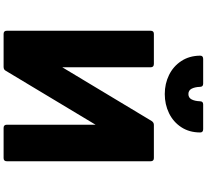

<svg xmlns="http://www.w3.org/2000/svg" viewBox="-60 -1018 1121 1040"><g transform="rotate(90 500.0 -498.5)"><path d="M656 24V-456L364 30Q358 42 343 42H164Q147 42 147 24V-754Q147 -772 164 -772H327Q345 -772 345 -754V-276L636 -760Q644 -772 657 -772H837Q854 -772 854 -754V24Q854 42 837 42H673Q656 42 656 24ZM490 -831Q434 -831 387 -854Q340 -877 311.5 -920Q283 -963 282 -1021V-1023Q282 -1039 300 -1039H434Q451 -1039 451 -1021Q452 -994 461 -976.5Q470 -959 490 -959Q510 -959 519 -976.5Q528 -994 529 -1021Q529 -1039 546 -1039H680Q698 -1039 698 -1023Q698 -964 669.5 -920.5Q641 -877 593.5 -854Q546 -831 490 -831Z"/></g></svg>

Font: LINE Seed JP_TTF ExtraBold
Style: Regular
Weight: 800
Designer: LY Corporation & Fontrix & Fontworks
Version: Version 1.015